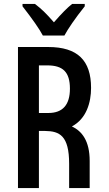

<svg xmlns="http://www.w3.org/2000/svg" viewBox="-20 -952 550 972"><path d="M306 -772C323 -804 360 -859 409 -920V-932H345C321 -913 294 -886 253 -839C210 -888 192 -905 157 -932H94V-920C144 -856 179 -806 197 -772ZM344 -312C418 -351 441 -434 441 -507C441 -646 373 -714 224 -714H71V0H177V-289H209C281 -288 330 -266 330 -123V0H434V-137C434 -239 395 -288 344 -312ZM177 -621H219C298 -621 334 -588 334 -503C334 -422 298 -380 225 -380H177Z"/></svg>

Font: Kathrein 67 Medium Condensed
Style: Regular
Weight: 500
Width: 3
Designer: Lazydogs Typefoundry, based on Open Sans by Ascender Corporation
Foundry: Lazydogs Typefoundry
Version: Version 1.003;PS 001.003;hotconv 1.0.88;makeotf.lib2.5.64775